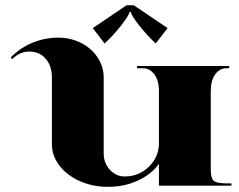

<svg xmlns="http://www.w3.org/2000/svg" viewBox="-20 -705 908 729"><path d="M488.2 -684.9 616.3 -598.3 571.2 -539.8Q538.5 -570.4 509 -607.7Q479.5 -645.1 476.4 -659.5H472Q469 -645.1 439.5 -607.7Q410 -570.4 377.2 -539.8L332.2 -598.3L460.2 -684.9ZM177 -157.3V-410.8Q177 -455 153.4 -482.1Q129.8 -509.2 91.3 -509.2Q55.1 -509.2 26.7 -480.8L20.5 -486.9Q58.6 -524.9 105.1 -543.5Q151.7 -562.1 200.6 -562.1Q247.8 -562.1 287.6 -542Q327.4 -521.9 350.5 -486.9Q373.7 -451.9 373.7 -410.8V-122.4Q373.7 -86.1 397.1 -60.5Q420.5 -35 453.7 -35Q507.4 -35 545.5 -72.1Q583.5 -109.3 583.5 -161.7V-358.4Q583.5 -399.5 566.2 -422.6Q549 -445.8 522.3 -445.8H500.4V-454.5H850.1V-445.8H839.6Q813.8 -445.8 797 -422.6Q780.2 -399.5 780.2 -358.4V-61.2Q780.2 -27.1 792.2 -17.9Q804.2 -8.7 841.3 -8.7H858.8V0H583.5V-83Q555.1 -43.3 503.5 -19.4Q451.9 4.4 389.9 4.4Q332.2 4.4 283.2 -17.3Q234.3 -38.9 205.6 -76.3Q177 -113.6 177 -157.3Z"/></svg>

Font: Wabroye
Style: Medium
Weight: 500
Designer: gluk
Foundry: gluk
Version: Version 0.14